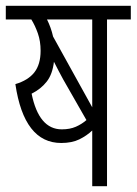

<svg xmlns="http://www.w3.org/2000/svg" viewBox="-20 -642 471 662"><path d="M349 -575V0H298V-192Q279 -174 253.5 -161.5Q228 -149 191 -149Q63 -149 33 -352Q77 -365 98.5 -392.5Q120 -420 120 -467Q120 -500 110.5 -527Q101 -554 88 -575H0V-622H431V-575ZM298 -575H142Q156 -547 163 -516L298 -272ZM198 -368Q191 -380 183 -396Q175 -412 166 -429Q161 -386 141 -360.5Q121 -335 89 -319Q114 -196 193 -196Q221 -196 241.5 -205Q262 -214 278 -228Z"/></svg>

Font: Noto Sans ExtraCondensed Light
Style: Italic
Weight: 300
Width: 2
Italic angle: -12°
Designer: Monotype Design Team
Foundry: Monotype Imaging Inc.
Version: Version 2.013; ttfautohint (v1.8.4.7-5d5b)